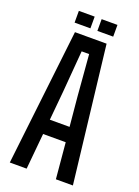

<svg xmlns="http://www.w3.org/2000/svg" viewBox="-170 -989 769 1061"><g transform="rotate(20 215.0 -459.0)"><path d="M30 0 122 -800H308L401 0H301L282 -211H149L129 0ZM157 -298H273L257 -469L237 -713H193L173 -469ZM236 -849V-918H329V-849ZM102 -849V-918H195V-849Z"/></g></svg>

Font: Big Shoulders Text SemiBold
Style: Regular
Weight: 600
Designer: Patric King
Foundry: XO Type Co
Version: Version 1.000; ttfautohint (v1.8.2)